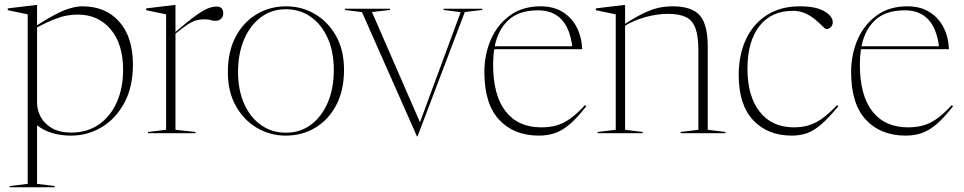

<svg xmlns="http://www.w3.org/2000/svg" viewBox="-20 -548 3966 790"><path d="M205 217.5V222.5H19.5V217.5L94 208.5V-489L12 -506V-513.5L128.5 -527.5H132.5V-444Q204.5 -490.5 245.8 -506.2Q287 -522 318 -522Q415.5 -522 471.2 -458.2Q527 -394.5 527 -282.5Q527 -190 491.5 -124.5Q456 -59 398 -24.5Q340 10 272 10Q231.5 10 196 -0.2Q160.5 -10.5 132.5 -32.5V208.5ZM486.5 -260Q486.5 -367.5 435 -427.8Q383.5 -488 300 -488Q276.5 -488 253.8 -483.8Q231 -479.5 202.2 -468.2Q173.5 -457 132.5 -435.5V-124.5Q132.5 -95.5 147.2 -67.5Q162 -39.5 193.2 -21Q224.5 -2.5 273.5 -2.5Q339.5 -2.5 387.2 -36Q435 -69.5 460.8 -127.8Q486.5 -186 486.5 -260Z M871 -521Q898.5 -521 898.5 -493.5Q898.5 -479.5 889.8 -471Q881 -462.5 867 -462.5Q853.5 -462.5 846.2 -465.5Q839 -468.5 820 -468.5Q802 -468.5 786.5 -464Q771 -459.5 751.5 -446.8Q732 -434 702 -409.5V-14L784.5 -5V0H589V-5L663.5 -14V-489L581.5 -506V-513.5L698 -527.5H702V-416.5Q755.5 -462.5 786.8 -484.8Q818 -507 836.8 -514Q855.5 -521 871 -521Z M1155.5 10Q1092 10 1037.8 -21.5Q983.5 -53 950.5 -111.8Q917.5 -170.5 917.5 -251.5Q917.5 -335.5 949.2 -396Q981 -456.5 1035.5 -489.2Q1090 -522 1157.5 -522Q1221.5 -522 1275.5 -490.5Q1329.5 -459 1362.5 -400.5Q1395.5 -342 1395.5 -260.5Q1395.5 -177 1363.8 -116.2Q1332 -55.5 1277.8 -22.8Q1223.5 10 1155.5 10ZM1156.5 -2Q1215 -2 1259.2 -34.8Q1303.5 -67.5 1328.5 -125.8Q1353.5 -184 1353.5 -260.5Q1353.5 -334.5 1328.5 -390.8Q1303.5 -447 1259 -478.5Q1214.5 -510 1156.5 -510Q1098 -510 1053.8 -477.2Q1009.5 -444.5 984.5 -386.2Q959.5 -328 959.5 -251.5Q959.5 -177.5 984.5 -121.2Q1009.5 -65 1054 -33.5Q1098.5 -2 1156.5 -2Z M1892.5 -498.5 1698 13H1695.5L1469.5 -498L1399 -507V-512H1584.5V-507L1510.5 -498.5L1708 -45L1875.5 -498L1805 -507V-512H1964V-507Z M2204 -522Q2258 -522 2295.5 -498.5Q2333 -475 2353.2 -435.2Q2373.5 -395.5 2375.5 -345.5H2013.5Q2009 -316 2009 -282Q2009 -155.5 2060.5 -89.8Q2112 -24 2207 -24Q2242 -24 2270.2 -32Q2298.5 -40 2326.5 -60Q2354.5 -80 2387 -115.5L2392.5 -111Q2357 -65.5 2326.8 -39Q2296.5 -12.5 2265.8 -1.2Q2235 10 2197.5 10Q2094.5 10 2033.8 -55.2Q1973 -120.5 1973 -251.5Q1973 -324.5 2000 -386Q2027 -447.5 2078.8 -484.8Q2130.5 -522 2204 -522ZM2194 -505.5Q2115.5 -505.5 2072.5 -465.8Q2029.5 -426 2015.5 -357.5H2334.5Q2315.5 -505.5 2194 -505.5Z M2780.5 -5 2853.5 -14V-339.5Q2853.5 -399 2841.5 -431.8Q2829.5 -464.5 2802.2 -477.8Q2775 -491 2728.5 -491Q2683 -491 2635.2 -477.5Q2587.5 -464 2552 -442.5V-14L2624.5 -5V0H2439V-5L2513.5 -14V-489L2431.5 -506V-513.5L2548 -527.5H2552V-450Q2598 -479.5 2631 -495Q2664 -510.5 2691.5 -516.2Q2719 -522 2747.5 -522Q2826.5 -522 2859.2 -484.8Q2892 -447.5 2892 -357.5V-14L2965 -5V0H2780.5Z M3271 -522Q3338 -522 3372.2 -501.5Q3406.5 -481 3406.5 -456.5Q3406.5 -445.5 3399 -437Q3391.5 -428.5 3380.5 -428.5Q3375.5 -428.5 3364.5 -439.8Q3353.5 -451 3336.2 -466Q3319 -481 3295.5 -492.2Q3272 -503.5 3242.5 -503.5Q3153.5 -503.5 3104.5 -440.5Q3055.5 -377.5 3055.5 -264.5Q3055.5 -152.5 3105.8 -88.2Q3156 -24 3247.5 -24Q3295 -24 3334.2 -43Q3373.5 -62 3424.5 -115.5L3429.5 -111Q3391.5 -65 3361.8 -38.5Q3332 -12 3303 -1Q3274 10 3238 10Q3138.5 10 3079 -53.5Q3019.5 -117 3019.5 -239Q3019.5 -322.5 3049.2 -386.2Q3079 -450 3135.5 -486Q3192 -522 3271 -522Z M3713 -522Q3767 -522 3804.5 -498.5Q3842 -475 3862.2 -435.2Q3882.5 -395.5 3884.5 -345.5H3522.5Q3518 -316 3518 -282Q3518 -155.5 3569.5 -89.8Q3621 -24 3716 -24Q3751 -24 3779.2 -32Q3807.5 -40 3835.5 -60Q3863.5 -80 3896 -115.5L3901.5 -111Q3866 -65.5 3835.8 -39Q3805.5 -12.5 3774.8 -1.2Q3744 10 3706.5 10Q3603.5 10 3542.8 -55.2Q3482 -120.5 3482 -251.5Q3482 -324.5 3509 -386Q3536 -447.5 3587.8 -484.8Q3639.5 -522 3713 -522ZM3703 -505.5Q3624.5 -505.5 3581.5 -465.8Q3538.5 -426 3524.5 -357.5H3843.5Q3824.5 -505.5 3703 -505.5Z"/></svg>

Font: Newsreader 72pt ExtraLight
Style: Regular
Weight: 275
Designer: Hugues Gentile
Foundry: Production Type
Version: Version 1.003; ttfautohint (v1.8.3)